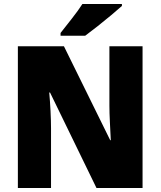

<svg xmlns="http://www.w3.org/2000/svg" viewBox="-20 -947 809 967"><path d="M698 0H466L232 -481H228Q232 -438 234.5 -387.5Q237 -337 237 -300V0H70V-714H302L535 -241H538Q536 -283 533.5 -331Q531 -379 531 -414V-714H698ZM594 -917Q574 -899 540.5 -871Q507 -843 471 -814.5Q435 -786 409 -767H285V-781Q310 -813 342 -853.5Q374 -894 395 -927H594Z"/></svg>

Font: Noto Sans Lao UI SemCond Blk
Style: Regular
Weight: 900
Width: 4
Designer: Monotype Design Team
Foundry: Monotype Imaging Inc.
Version: Version 2.000; ttfautohint (v1.8.4.7-5d5b)